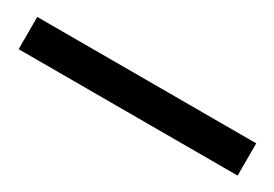

<svg xmlns="http://www.w3.org/2000/svg" viewBox="-12 -148 523 366"><g transform="rotate(30 250.0 35.5)"><path d="M9 71V0H491V71Z"/></g></svg>

Font: Nunito Sans 12pt ExtraLight 6pt Medium
Style: Regular
Weight: 500
Version: Version 3.101;gftools[0.9.27]